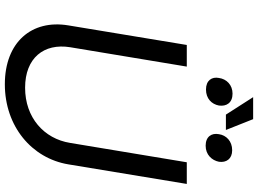

<svg xmlns="http://www.w3.org/2000/svg" viewBox="-154 -882 1050 781"><g transform="rotate(90 370.5 -492.0)"><path d="M465.2 -997.2H375.7L446.7 -886.4H509.2ZM297.6 -858C291.9 -829.5 307.5 -805.4 344.5 -805.4C381.4 -805.4 404.1 -828.1 409.8 -858C414.1 -889.2 398.4 -913.4 361.5 -913.4C326 -913.4 301.8 -889.2 297.6 -858ZM526.3 -858C520.6 -828.1 536.2 -804 573.2 -804C610.1 -804 632.8 -829.5 638.5 -858C642.8 -887.8 627.1 -911.9 591.6 -911.9C554.7 -911.9 530.5 -887.8 526.3 -858ZM640.6 -727.3 561.8 -252.8C544.7 -146.3 458.8 -69.6 337.4 -69.6C215.9 -69.6 155.5 -146.3 172.6 -252.8L251.4 -727.3H163.4L83.8 -245.7C58.9 -96.6 152 12.8 323.2 12.8C494.3 12.8 624.3 -96.6 649.1 -245.7L728.7 -727.3Z"/></g></svg>

Font: TID UI
Style: Italic
Weight: 400
Italic angle: -9.39999°
Designer: The TID Project Authors
Foundry: Bakken & Bæck
Version: Version 1.001;hotconv 1.0.109;makeotfexe 2.5.65596